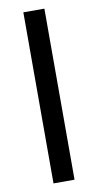

<svg xmlns="http://www.w3.org/2000/svg" viewBox="-86 -779 417 818"><g transform="rotate(-10 123.0 -370.0)"><path d="M77 -740C77 -740 77 0 77 0C77 0 168 0 168 0C168 0 168 -740 168 -740C168 -740 77 -740 77 -740Z"/></g></svg>

Font: Girnar Poppins
Style: Regular
Weight: 500
Designer: Ninad Kale (Devanagari), Jonny Pinhorn (Latin)
Foundry: Indian Type Foundry
Version: ""